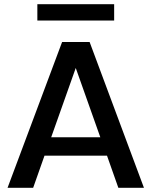

<svg xmlns="http://www.w3.org/2000/svg" viewBox="-20 -895 722 915"><path d="M16 0ZM16 0ZM666 0H544L490 -153H192L138 0H16L276 -695H407ZM458 -241 341 -571 224 -241ZM524 -797H158V-875H524Z"/></svg>

Font: Ulagadi Sans Medium
Style: Regular
Weight: 500
Designer: Ninad Kale (Devanagari), Jonny Pinhorn (Latin)
Foundry: Indian Type Foundry
Version: Version 3.01;March 29, 2020;FontCreator 12.0.0.2522 64-bit; 